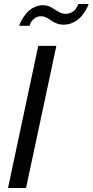

<svg xmlns="http://www.w3.org/2000/svg" viewBox="-20 -938 462 958"><path d="M184.1 -856.9Q165 -856.9 151.1 -845.2Q137.2 -833.5 132.6 -823.2Q127.9 -813 127.9 -809.1H76.2Q77.6 -815.4 82.5 -826.4Q87.4 -837.4 97.4 -852.8Q107.4 -868.2 120.4 -880.9Q133.3 -893.6 152.8 -902.8Q172.4 -912.1 193.8 -912.1Q216.8 -912.1 235.4 -901.4Q253.9 -890.6 271 -879.9Q288.1 -869.1 307.1 -869.1Q323.7 -869.1 336.9 -876Q350.1 -882.8 356.9 -892.6Q363.8 -902.3 366.9 -908.4Q370.1 -914.6 371.1 -918H421.9Q420.4 -910.2 412.4 -895Q404.3 -879.9 389.9 -861.1Q375.5 -842.3 350.8 -828.6Q326.2 -814.9 297.9 -814.9Q278.8 -814.9 262 -821.5Q245.1 -828.1 234.9 -835.9Q224.6 -843.8 211.2 -850.3Q197.8 -856.9 184.1 -856.9ZM170.9 -709H261.2L109.9 0H20Z"/></svg>

Font: Rawline Medium
Style: Italic
Weight: 500
Italic angle: -12°
Designer: Matt McInerney, Pablo Impallari, Rodrigo Fuenzalida
Foundry: Matt McInerney, Pablo Impallari, Rodrigo Fuenzalida
Version: Version 4.020;PS 004.020;hotconv 1.0.88;makeotf.lib2.5.64775